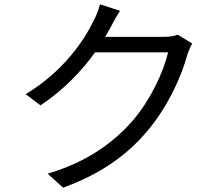

<svg xmlns="http://www.w3.org/2000/svg" viewBox="-20 -827 1040 891"><path d="M537 -777 444 -807C438 -781 423 -745 413 -728C370 -638 271 -493 99 -390L168 -338C277 -411 361 -500 421 -584H760C739 -493 678 -364 600 -272C509 -166 384 -75 201 -21L273 44C461 -25 580 -117 671 -228C760 -336 822 -471 849 -572C854 -588 864 -611 872 -625L805 -666C789 -659 767 -656 740 -656H468L492 -698C502 -717 520 -751 537 -777Z"/></svg>

Font: Noto Sans CJK JP
Style: Regular
Weight: 400
Designer: Ryoko NISHIZUKA 西塚涼子 (kana, bopomofo & ideographs); Paul D. Hunt (Latin, Greek & Cyrillic); Sandoll Communications 산돌커뮤니
Foundry: Adobe
Version: Version 2.004;hotconv 1.0.118;makeotfexe 2.5.65603